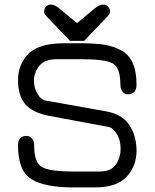

<svg xmlns="http://www.w3.org/2000/svg" viewBox="-20 -820 683 848"><path d="M351.6 -639.6H289.1L183.6 -750Q174.8 -758.8 174.8 -769.5Q174.8 -780.3 182.6 -790Q190.4 -799.8 206.1 -799.8Q221.7 -799.8 244.1 -781.2L320.3 -717.8L396.5 -781.2Q418.9 -799.8 434.6 -799.8Q450.2 -799.8 458 -790Q465.8 -780.3 465.8 -769.5Q465.8 -758.8 457 -750ZM180.7 -376 449.2 -328.1Q519.5 -315.4 551.3 -267.6Q583 -219.7 583 -153.8Q583 -87.9 540 -40Q497.1 7.8 398.4 7.8H304.7Q175.8 7.8 117.7 -29.3Q59.6 -66.4 59.6 -177.7Q59.6 -219.7 96.7 -219.7Q112.3 -219.7 121.6 -208Q130.9 -196.3 130.9 -177.7Q130.9 -102.5 164.6 -82.5Q198.2 -62.5 304.7 -62.5H419.9Q470.7 -62.5 491.7 -93.3Q512.7 -124 512.7 -163.6Q512.7 -203.1 495.1 -229.5Q477.5 -255.9 461.9 -258.8L195.3 -308.6Q122.1 -323.2 90.8 -360.8Q59.6 -398.4 59.6 -466.8Q59.6 -529.3 99.6 -576.2Q145.5 -628.9 261.7 -628.9H335.9Q401.4 -628.9 442.9 -622.1Q484.4 -615.2 518.6 -595.7Q583 -559.6 583 -445.3Q583 -422.9 571.8 -413.1Q560.5 -403.3 545.9 -403.3Q531.2 -403.3 521.5 -415Q511.7 -426.8 511.7 -445.3Q511.7 -520.5 478.5 -539.6Q445.3 -558.6 335.9 -558.6H232.4Q175.8 -558.6 152.8 -528.3Q129.9 -498 129.9 -464.4Q129.9 -430.7 145.5 -405.3Q161.1 -379.9 180.7 -376Z"/></svg>

Font: Jura
Style: DemiBold
Weight: 600
Version: Version 2.5